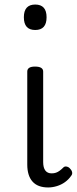

<svg xmlns="http://www.w3.org/2000/svg" viewBox="-20 -808 340 845"><path d="M192 17Q146 17 123 -9Q100 -35 100 -84V-493Q100 -504 108.5 -509.5Q117 -515 134 -515Q152 -515 161 -509.5Q170 -504 170 -493V-95Q170 -70 179.5 -57.5Q189 -45 207 -45Q218 -45 226.5 -48Q235 -51 243 -57Q251 -63 260 -72Q266 -77 275 -74.5Q284 -72 289 -65Q296 -58 297.5 -49.5Q299 -41 293 -34Q282 -18 266 -6.5Q250 5 230.5 11Q211 17 192 17ZM135 -676Q110 -676 97.5 -690Q85 -704 85 -732Q85 -760 97.5 -774Q110 -788 135 -788Q160 -788 172.5 -774Q185 -760 185 -732Q185 -704 172.5 -690Q160 -676 135 -676Z"/></svg>

Font: Playwrite BR Light
Style: Regular
Weight: 300
Version: Version 1.003